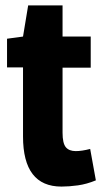

<svg xmlns="http://www.w3.org/2000/svg" viewBox="-20 -679 375 709"><path d="M207 10Q65 10 65 -175V-430H6V-536L65 -544L84 -659H211V-544H315V-429H211V-189Q211 -150 223 -135.5Q235 -121 260 -121Q282 -121 313 -129L334 -13Q300 1 267.5 5.5Q235 10 207 10Z"/></svg>

Font: Georama SemiCondensed
Style: Bold
Weight: 700
Width: 4
Designer: Jean-Baptiste Levee
Foundry: Production Type
Version: Version 1.000